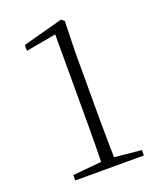

<svg xmlns="http://www.w3.org/2000/svg" viewBox="-137 -817 746 902"><g transform="rotate(-20 236.5 -366.5)"><path d="M82 0V-27L233 -41H284L425 -27V0ZM225 0Q228 -114 228 -228V-677L77 -650V-679L277 -733L292 -721L288 -565V-228Q288 -172 289 -114.5Q290 -57 291 0Z"/></g></svg>

Font: Noto Serif HK
Style: Regular
Weight: 200
Designer: Ryoko NISHIZUKA 西塚涼子 (kana & ideographs); Frank Grießhammer (Latin, Greek & Cyrillic); Wenlong ZHANG 张文龙 (bopomofo); San
Foundry: Adobe
Version: Version 2.001;hotconv 1.1.0;makeotfexe 2.6.0